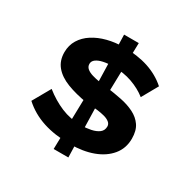

<svg xmlns="http://www.w3.org/2000/svg" viewBox="-188 -977 1259 1257"><g transform="rotate(30 441.5 -348.5)"><path d="M451 10Q336 10 246.5 -19Q157 -48 90 -109L166 -243Q230 -192 300 -162.5Q370 -133 451 -133Q489 -133 525 -140.5Q561 -148 583 -165Q605 -182 605 -212Q605 -231 589 -243.5Q573 -256 548 -262.5Q523 -269 495 -272.5Q467 -276 444.5 -277.5Q422 -279 411 -279Q320 -294 254.5 -319.5Q189 -345 153.5 -387.5Q118 -430 118 -493Q118 -546 143.5 -587.5Q169 -629 213.5 -657.5Q258 -686 316 -701Q374 -716 438 -716Q543 -716 624 -689.5Q705 -663 766 -609L698 -488Q650 -526 585.5 -549Q521 -572 443 -572Q401 -572 368.5 -565Q336 -558 317 -544Q298 -530 298 -509Q298 -488 314 -474.5Q330 -461 356.5 -453Q383 -445 414 -440Q445 -435 476 -432Q535 -424 590 -413Q645 -402 689 -380Q733 -358 758.5 -321Q784 -284 784 -223Q784 -150 740.5 -97.5Q697 -45 622.5 -17.5Q548 10 451 10ZM374 91 385 -374 474 -341 485 91ZM499 -340 410 -373 399 -788H510Z"/></g></svg>

Font: Lexend Tera
Style: Bold
Weight: 700
Designer: Bonnie Shaver-Troup, Thomas Jockin
Foundry: Lexend
Version: Version 1.007